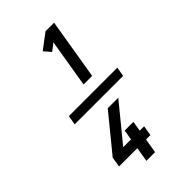

<svg xmlns="http://www.w3.org/2000/svg" viewBox="-301 -941 1202 1202"><g transform="rotate(-45 300.0 -340.0)"><path d="M296 -446 349 -766 301 -729 262 -774 363 -850H439L372 -446ZM236 170 252 74H90L101 7L298 -234H391L194 7H263L274 -60H351L340 7H379L368 74H329L313 170ZM80 -309 91 -371H520L509 -309Z"/></g></svg>

Font: Iosevka Curly MdExObl
Style: Regular
Weight: 500
Width: 7
Italic angle: -9°
Monospace: yes
Designer: Belleve Invis
Foundry: Belleve Invis
Version: Version 11.1.0; ttfautohint (v1.8.3)